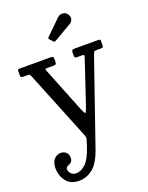

<svg xmlns="http://www.w3.org/2000/svg" viewBox="-182 -840 917 1190"><g transform="rotate(-20 277.0 -245.0)"><path d="M15.5 136Q15.5 97.5 34.2 77.8Q53 58 76.5 58Q99 58 112.8 70.8Q126.5 83.5 126.5 107Q126.5 128.5 115 136.5Q103.5 144.5 92 149.2Q80.5 154 80.5 166Q80.5 183 93 196.5Q105.5 210 128.5 210Q157.5 210 188.8 181.8Q220 153.5 245.5 75L254.5 46Q260.5 30.5 260 22.8Q259.5 15 253 0L71.5 -449Q67 -459 63.8 -462Q60.5 -465 45.5 -465H22.5Q11 -465 8 -468.2Q5 -471.5 5 -482V-510Q5 -517 8 -518.5Q11 -520 18.5 -520H222.5Q234.5 -520 237.8 -516.5Q241 -513 241 -500V-487.5Q241 -472.5 237.5 -468.8Q234 -465 219.5 -465H187.5Q171.5 -465 168.2 -462.8Q165 -460.5 170 -450L289 -152Q302 -122.5 306.5 -122.5Q310 -122.5 313.5 -131.5Q317 -140.5 324 -158L421 -448Q425 -459 422.8 -462Q420.5 -465 404.5 -465H377Q366 -465 363.2 -469Q360.5 -473 360.5 -483V-500Q360.5 -513 364.5 -516.5Q368.5 -520 381 -520H535Q543.5 -520 547 -518.2Q550.5 -516.5 550.5 -508V-485Q550.5 -474 548.2 -469.5Q546 -465 535 -465H509Q491.5 -465 488.5 -460.5Q485.5 -456 481 -444L287 117Q257.5 199 216.5 229.5Q175.5 260 128.5 260Q72.5 260 44 223Q15.5 186 15.5 136ZM270.5 -608.5 253.5 -626.5Q245.5 -635 253.5 -642.5L351.5 -738Q365.5 -752 386.5 -749.8Q407.5 -747.5 417.5 -730Q428.5 -711.5 422.8 -696.2Q417 -681 404 -673.5L290 -607Q283.5 -603 279.8 -602.8Q276 -602.5 270.5 -608.5Z"/></g></svg>

Font: Besley* Narrow
Style: Regular
Weight: 400
Width: 4
Designer: Owen Earl
Foundry: indestructible type*
Version: Version 3.000; ttfautohint (v1.8.3)